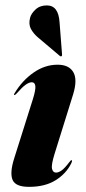

<svg xmlns="http://www.w3.org/2000/svg" viewBox="-20 -698 327 727"><path d="M192 -44.5Q202 -44.5 213.8 -53Q225.5 -61.5 242.5 -84Q248.5 -92 250.5 -91.5Q255.5 -91.5 249.5 -79Q230.5 -40.5 190.5 -15.5Q150.5 9.5 90 9.5Q39 9.5 27.8 -16.5Q16.5 -42.5 33 -96L104.5 -322.5Q115.5 -358 113.8 -372.2Q112 -386.5 100.5 -386.5Q90.5 -386.5 77.5 -377.5Q64.5 -368.5 42.5 -343.5Q37 -338 34.5 -338Q31 -338.5 35.5 -345.5Q64.5 -393.5 107.2 -423.2Q150 -453 198 -453Q241 -453 257.5 -425Q274 -397 257 -341L186.5 -115Q173.5 -73 177 -58.8Q180.5 -44.5 192 -44.5ZM205.5 -613.5 215 -491.5Q215 -487 213.5 -485.5Q211 -483.5 207.5 -485.5L123.5 -556.5Q107 -570.5 97.2 -588.2Q87.5 -606 94 -631Q98 -646.5 114.5 -662Q131 -677.5 157.5 -677.5Q201.5 -677.5 205.5 -613.5Z"/></svg>

Font: Fraunces 144pt S000
Style: Bold Italic
Weight: 700
Italic angle: -16°
Version: Version 1.000; ttfautohint (v1.8.3)